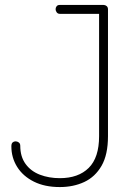

<svg xmlns="http://www.w3.org/2000/svg" viewBox="-20 -751 536 777"><path d="M222 6Q161 6 117 -16Q73 -38 49.5 -75.5Q26 -113 26 -159Q26 -170 31 -174.5Q36 -179 43 -179Q50 -179 56 -174.5Q62 -170 62 -161Q62 -117 83.5 -87.5Q105 -58 141.5 -44Q178 -30 222 -30Q297 -30 339 -71.5Q381 -113 381 -200V-695H222Q214 -695 209.5 -701Q205 -707 205 -714Q205 -720 209 -725.5Q213 -731 222 -731H399Q406 -731 411.5 -726.5Q417 -722 417 -713V-200Q417 -125 391 -80Q365 -35 321 -14.5Q277 6 222 6Z"/></svg>

Font: Dosis ExtraLight
Style: Regular
Weight: 250
Designer: EdgarTolentino, PabloImpallari, IginoMarini
Foundry: EdgarTolentino, PabloImpallari, IginoMarini
Version: Version 3.001; ttfautohint (v1.8.2)